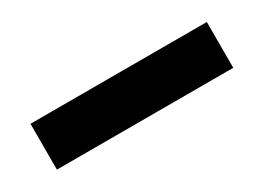

<svg xmlns="http://www.w3.org/2000/svg" viewBox="-19 -134 658 479"><g transform="rotate(-30 310.0 105.0)"><path d="M56 39V171H564V39Z"/></g></svg>

Font: Kalas SG
Style: Bold
Weight: 700
Designer: Kalas
Foundry: Kalas
Version: Version 2.000;FEAKit 1.0